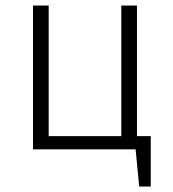

<svg xmlns="http://www.w3.org/2000/svg" viewBox="-20 -543 628 698"><path d="M157 -523V-48H421V-523H478V-48H528V135H486L473 0H100V-523Z"/></svg>

Font: Jldddboxgfspflltxgxzjzlszac
Style: Regular
Weight: 300
Designer: Carrois Corporate & Edenspiekermann
Foundry: Carrois Corporate GbR & Edenspiekermann AG
Version: Version 2.001